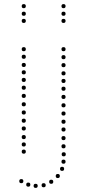

<svg xmlns="http://www.w3.org/2000/svg" viewBox="-20 -750 428 937"><path d="M96 -231Q86 -231 86 -241Q86 -251 96 -251Q106 -251 106 -241Q106 -231 96 -231ZM96 -191Q86 -191 86 -201Q86 -211 96 -211Q106 -211 106 -201Q106 -191 96 -191ZM96 -151Q86 -151 86 -161Q86 -171 96 -171Q106 -171 106 -161Q106 -151 96 -151ZM96 -113Q86 -113 86 -123Q86 -133 96 -133Q106 -133 106 -123Q106 -113 96 -113ZM96 -71Q86 -71 86 -81Q86 -91 96 -91Q106 -91 106 -81Q106 -71 96 -71ZM96 -35Q86 -35 86 -45Q86 -55 96 -55Q106 -55 106 -45Q106 -35 96 -35ZM96 0Q86 0 86 -10Q86 -20 96 -20Q106 -20 106 -10Q106 0 96 0ZM96 -500Q86 -500 86 -510Q86 -520 96 -520Q106 -520 106 -510Q106 -500 96 -500ZM96 -387Q86 -387 86 -397Q86 -407 96 -407Q106 -407 106 -397Q106 -387 96 -387ZM96 -350Q86 -350 86 -360Q86 -370 96 -370Q106 -370 106 -360Q106 -350 96 -350ZM96 -312Q86 -312 86 -322Q86 -332 96 -332Q106 -332 106 -322Q106 -312 96 -312ZM96 -272Q86 -272 86 -282Q86 -292 96 -292Q106 -292 106 -282Q106 -272 96 -272ZM96 -423Q86 -423 86 -433Q86 -443 96 -443Q106 -443 106 -433Q106 -423 96 -423ZM96 -463Q86 -463 86 -473Q86 -483 96 -483Q106 -483 106 -473Q106 -463 96 -463ZM96 -710Q86 -710 86 -720Q86 -730 96 -730Q106 -730 106 -720Q106 -710 96 -710ZM96 -638Q86 -638 86 -648Q86 -658 96 -658Q106 -658 106 -648Q106 -638 96 -638ZM96 -673Q86 -673 86 -683Q86 -693 96 -693Q106 -693 106 -683Q106 -673 96 -673ZM290 -226Q280 -226 280 -236Q280 -246 290 -246Q300 -246 300 -236Q300 -226 290 -226ZM290 -186Q280 -186 280 -196Q280 -206 290 -206Q300 -206 300 -196Q300 -186 290 -186ZM290 -146Q280 -146 280 -156Q280 -166 290 -166Q300 -166 300 -156Q300 -146 290 -146ZM290 -108Q280 -108 280 -118Q280 -128 290 -128Q300 -128 300 -118Q300 -108 290 -108ZM290 -66Q280 -66 280 -76Q280 -86 290 -86Q300 -86 300 -76Q300 -66 290 -66ZM290 -26Q280 -26 280 -36Q280 -46 290 -46Q300 -46 300 -36Q300 -26 290 -26ZM291 13Q281 13 281 3Q281 -7 291 -7Q301 -7 301 3Q301 13 291 13ZM290 -500Q280 -500 280 -510Q280 -520 290 -520Q300 -520 300 -510Q300 -500 290 -500ZM290 -382Q280 -382 280 -392Q280 -402 290 -402Q300 -402 300 -392Q300 -382 290 -382ZM290 -345Q280 -345 280 -355Q280 -365 290 -365Q300 -365 300 -355Q300 -345 290 -345ZM290 -307Q280 -307 280 -317Q280 -327 290 -327Q300 -327 300 -317Q300 -307 290 -307ZM290 -267Q280 -267 280 -277Q280 -287 290 -287Q300 -287 300 -277Q300 -267 290 -267ZM290 -422Q280 -422 280 -432Q280 -442 290 -442Q300 -442 300 -432Q300 -422 290 -422ZM290 -461Q280 -461 280 -471Q280 -481 290 -481Q300 -481 300 -471Q300 -461 290 -461ZM290 -710Q280 -710 280 -720Q280 -730 290 -730Q300 -730 300 -720Q300 -710 290 -710ZM290 -638Q280 -638 280 -648Q280 -658 290 -658Q300 -658 300 -648Q300 -638 290 -638ZM290 -673Q280 -673 280 -683Q280 -693 290 -693Q300 -693 300 -683Q300 -673 290 -673ZM290 49Q280 49 280 39Q280 29 290 29Q300 29 300 39Q300 49 290 49ZM283 84Q273 84 273 74Q273 64 283 64Q293 64 293 74Q293 84 283 84ZM262 119Q252 119 252 109Q252 99 262 99Q272 99 272 109Q272 119 262 119ZM230 147Q220 147 220 137Q220 127 230 127Q240 127 240 137Q240 147 230 147ZM193 164Q183 164 183 154Q183 144 193 144Q203 144 203 154Q203 164 193 164ZM84 144Q74 144 74 134Q74 124 84 124Q94 124 94 134Q94 144 84 144ZM118 161Q108 161 108 151Q108 141 118 141Q128 141 128 151Q128 161 118 161ZM154 167Q144 167 144 157Q144 147 154 147Q164 147 164 157Q164 167 154 167Z"/></svg>

Font: Raleway Dots 
Style: Regular
Weight: 400
Version: Version 1.000